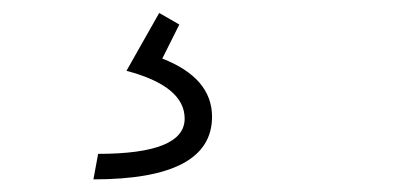

<svg xmlns="http://www.w3.org/2000/svg" viewBox="-20 -44 626 298"><path d="M125 234.4 132.3 194.8Q266.6 194.8 266.6 140.1Q266.6 89.8 176.3 65.9L227.1 -23.9L258.3 -5.9L231.9 46.9Q309.1 77.1 309.1 137.2Q309.1 234.4 125 234.4Z"/></svg>

Font: Cascadia Code NF ExtraLight
Style: Italic
Weight: 200
Italic angle: -10°
Monospace: yes
Designer: Aaron Bell
Foundry: Saja Typeworks
Version: Version 2404.023; ttfautohint (v1.8.4)